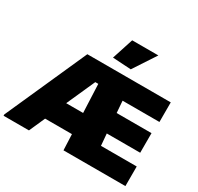

<svg xmlns="http://www.w3.org/2000/svg" viewBox="-217 -1250 1537 1493"><g transform="rotate(30 552.0 -504.0)"><path d="M498 -817 560 -1008H795L663 -807ZM-13 -12 312 -740H1061V-564H730L738 -458H1051V-282H751L760 -176H1081V0H525L519 -142H278L215 0H-13ZM360 -328H512L501 -583H474Z"/></g></svg>

Font: Encode Sans Wide
Style: Black
Weight: 900
Designer: Pablo Impallari, Andres Torresi
Foundry: Pablo Impallari, Andres Torresi
Version: Version 1.000; ttfautohint (v1.00) -l 8 -r 50 -G 200 -x 14 -